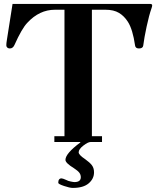

<svg xmlns="http://www.w3.org/2000/svg" viewBox="-20 -713 801 964"><path d="M11.7 -485.4Q11.7 -496.1 14.6 -512.7L43 -693.4H732.4Q744.1 -693.4 744.1 -686.5Q744.1 -679.7 740.2 -669.9Q728.5 -636.7 716.3 -580.1Q704.1 -523.4 699.2 -484.4Q697.3 -469.7 677.7 -469.7Q660.2 -469.7 658.2 -484.4Q646.5 -565.4 622.1 -603.5Q603.5 -632.8 577.1 -648.4Q550.8 -664.1 509.8 -664.1H441.4V-29.3H492.2V0H434.6Q421.9 0 398.4 18.1Q375 36.1 375 51.8Q375 64.5 407.2 85.9Q430.7 102.5 441.4 116.7Q452.1 130.9 452.1 152.3Q452.1 184.6 425.3 207.5Q398.4 230.5 345.7 230.5Q330.1 230.5 301.3 220.7Q272.5 210.9 272.5 205.1Q272.5 182.6 289.1 182.6Q294.9 182.6 314.5 191.4Q320.3 195.3 334.5 198.2Q348.6 201.2 353.5 201.2Q385.7 201.2 385.7 176.8Q385.7 164.1 378.4 154.3Q371.1 144.5 351.6 131.8Q308.6 105.5 308.6 89.8Q308.6 57.6 383.8 2L382.8 0H252.9V-29.3H303.7V-664.1H255.9Q177.7 -664.1 117.2 -598.6Q89.8 -570.3 52.7 -487.3Q44.9 -469.7 29.3 -469.7Q21.5 -469.7 16.6 -474.1Q11.7 -478.5 11.7 -485.4Z"/></svg>

Font: Monomakh Unicode TT
Style: Medium
Weight: 500
Designer: Alexey Kryukov, Aleksandr Andreev
Version: Version 1.1